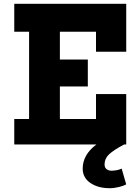

<svg xmlns="http://www.w3.org/2000/svg" viewBox="-20 -760 714 1010"><path d="M485 -488V-593H295V-447H442V-305H295V-134H485V-265H644V0H633Q578 29 554 51.5Q530 74 530 105Q530 122 541 130Q552 138 565 138Q596 138 620 127L644 210Q632 217 606.5 223.5Q581 230 557 230Q496 230 455.5 202.5Q415 175 415 127Q415 54 487 0H55V-134H133V-593H55V-740H644V-488Z"/></svg>

Font: Arvo
Style: Bold
Weight: 700
Designer: Anton Koovit (Cyrillic Expansion: Cyreal)
Foundry: Anton Koovit, Yassin Baggar
Version: Version 3.000